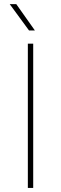

<svg xmlns="http://www.w3.org/2000/svg" viewBox="-20 -926 301 946"><path d="M143.6 -710.9V0H117.2V-710.9ZM60.1 -905.8 151.9 -775.9H123L27.8 -905.8Z"/></svg>

Font: Vazirmatn RD UI Thin
Style: Regular
Weight: 100
Designer: Saber Rastikerdar
Foundry: Saber Rastikerdar
Version: Version 33.003